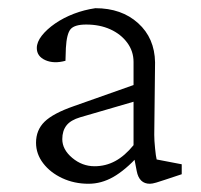

<svg xmlns="http://www.w3.org/2000/svg" viewBox="-20 -443 494 471"><path d="M197.3 7.8Q162.1 7.8 132.8 -5.9Q103.5 -19.5 85.9 -42.5Q68.4 -65.4 68.4 -92.8Q68.4 -124 89.4 -144.5Q110.4 -165 161.1 -182.6L307.6 -234.4V-291Q307.6 -317.4 292 -338.4Q276.4 -359.4 250.5 -371.1Q224.6 -382.8 191.4 -382.8Q163.1 -382.8 153.3 -371.6Q143.6 -360.4 141.6 -325.2L140.6 -293.9Q112.3 -286.1 91.3 -295.4Q70.3 -304.7 70.3 -325.2Q70.3 -339.8 82.5 -355.5Q94.7 -371.1 115.2 -385.3Q135.7 -399.4 161.1 -409.2Q186.5 -418.9 213.9 -422.9Q278.3 -422.9 318.8 -386.2Q359.4 -349.6 360.4 -290L358.4 -112.3Q358.4 -98.6 360.4 -79.1Q362.3 -59.6 364.3 -51.8L425.8 -40V-15.6L384.8 -2Q373 2 363.3 4.9Q353.5 7.8 347.7 7.8Q321.3 7.8 315.4 -23.4L308.6 -58.6L320.3 -61.5Q287.1 -25.4 257.8 -8.8Q228.5 7.8 197.3 7.8ZM211.9 -35.2Q239.3 -35.2 262.7 -47.9Q286.1 -60.5 307.6 -86.9V-193.4L176.8 -155.3Q153.3 -148.4 143.1 -135.3Q132.8 -122.1 132.8 -101.6Q132.8 -76.2 157.2 -55.7Q181.6 -35.2 211.9 -35.2Z"/></svg>

Font: Crimson Pro ExtraLight
Style: Regular
Weight: 250
Designer: Jacques Le Bailly
Foundry: Baron von Fonthausen
Version: Version 1.003